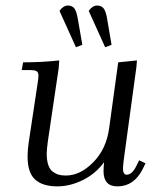

<svg xmlns="http://www.w3.org/2000/svg" viewBox="-20 -663 562 690"><path d="M58.1 -411.1 63 -439Q129.9 -439 192.9 -445.8L190.9 -418L151.9 -154.8Q147.9 -124.5 147.9 -110.8Q147.9 -85.9 153.8 -69.3Q159.7 -52.7 170.7 -45.2Q181.6 -37.6 192.1 -34.9Q202.6 -32.2 216.8 -32.2Q268.1 -32.2 314.9 -79.6Q361.8 -127 372.1 -201.2L404.8 -439L472.2 -445.8L470.2 -421.9L426.8 -104Q421.9 -68.8 421.9 -58.1Q421.9 -35.2 435.1 -35.2Q454.1 -35.2 469.2 -64.9L480 -86.9L502.9 -76.2L492.2 -54.2Q460.9 6.8 401.9 6.8Q352.1 6.8 352.1 -47.9Q352.1 -60.5 354 -80.1Q324.2 -39.1 278.1 -16.1Q231.9 6.8 186 6.8Q133.3 6.8 106.2 -17.8Q79.1 -42.5 79.1 -100.1Q79.1 -124.5 83 -149.9L115.2 -363.8Q118.2 -380.9 118.2 -391.1Q118.2 -402.8 111.8 -407Q105.5 -411.1 87.9 -411.1ZM193.8 -624Q207.5 -643.1 224.1 -643.1Q239.7 -643.1 247.6 -632.3Q255.4 -621.6 259.8 -594.2L275.9 -502L252.9 -493.2ZM298.8 -624Q312.5 -643.1 329.1 -643.1Q344.7 -643.1 352.8 -632.3Q360.8 -621.6 365.2 -594.2L380.9 -502L357.9 -493.2Z"/></svg>

Font: Dihjauti
Style: Italic
Weight: 400
Italic angle: -9°
Designer: T. Christopher White
Version: Version 3.0.0